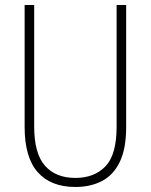

<svg xmlns="http://www.w3.org/2000/svg" viewBox="-20 -734 600 764"><path d="M482 -228Q482 -142 456.5 -89.5Q431 -37 385.5 -13.5Q340 10 280 10Q182 10 130 -49Q78 -108 78 -229V-714H116V-231Q116 -123 159 -74.5Q202 -26 280 -26Q355 -26 399.5 -72Q444 -118 444 -229V-714H482Z"/></svg>

Font: Noto Sans Lao UI Cond ExtLt
Style: Regular
Weight: 200
Width: 3
Designer: Monotype Design Team
Foundry: Monotype Imaging Inc.
Version: Version 2.000; ttfautohint (v1.8.4.7-5d5b)